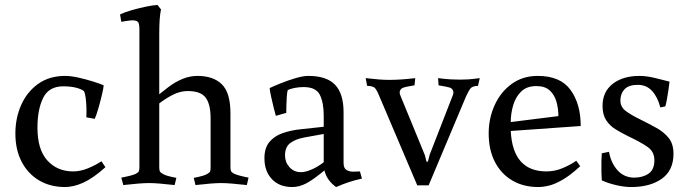

<svg xmlns="http://www.w3.org/2000/svg" viewBox="-20 -738 2779 774"><path d="M362 -259 328 -265Q329 -280 328.5 -301.5Q328 -323 325.5 -343Q323 -363 318 -371Q308 -379 286.5 -384.5Q265 -390 235 -390Q177 -390 154 -343.5Q131 -297 131 -223Q131 -135 171 -91Q211 -47 275 -47Q304 -47 334.5 -59.5Q365 -72 389 -88L405 -64Q356 -20 316.5 -2Q277 16 242 16Q183 16 138 -10.5Q93 -37 67.5 -85.5Q42 -134 42 -200Q42 -262 65.5 -315Q89 -368 134 -400Q179 -432 243 -432Q266 -432 297 -425Q328 -418 356.5 -409Q385 -400 398 -394Q397 -381 390.5 -354Q384 -327 376 -299.5Q368 -272 362 -259Z M909 -281V-66Q909 -53 911.5 -48Q914 -43 925 -37Q935 -33 948 -29.5Q961 -26 971.5 -24Q982 -22 982 -22L975 8Q937 4 914 2Q891 0 871 0Q852 0 829 2Q806 4 768 8L761 -21Q761 -21 780.5 -25Q800 -29 814 -36Q825 -42 827 -47Q829 -52 829 -64V-261Q829 -318 809 -344.5Q789 -371 737 -371Q706 -371 676 -355.5Q646 -340 622 -321V-64Q622 -52 624.5 -47Q627 -42 638 -36Q652 -29 671.5 -25Q691 -21 691 -21L684 8Q646 4 623.5 2Q601 0 581 0Q561 0 538 2Q515 4 477 8L469 -22Q469 -22 479.5 -24Q490 -26 504 -29.5Q518 -33 527 -37Q538 -43 540 -48Q542 -53 542 -66V-622Q542 -636 539 -644.5Q536 -653 525 -655Q518 -657 504.5 -655.5Q491 -654 480 -652Q469 -650 469 -650L464 -680Q483 -689 511 -697Q539 -705 567.5 -711Q596 -717 615 -718L629 -700Q625 -681 623.5 -657Q622 -633 622 -602V-358L659 -387Q685 -407 715 -419.5Q745 -432 776 -432Q840 -432 874.5 -398Q909 -364 909 -281Z M1193 -44Q1212 -44 1237 -55Q1262 -66 1285 -84V-198L1208 -184Q1173 -178 1151 -162Q1129 -146 1129 -112Q1129 -84 1147 -64Q1165 -44 1193 -44ZM1365 -286V-82Q1365 -60 1376.5 -53Q1388 -46 1404 -46Q1415 -46 1423 -46.5Q1431 -47 1431 -47L1439 -18Q1411 -12 1385.5 -3.5Q1360 5 1335 16Q1319 5 1306 -12Q1293 -29 1288 -51Q1242 -13 1214 1.5Q1186 16 1158 16Q1106 16 1076 -16Q1046 -48 1046 -100Q1046 -141 1065.5 -165Q1085 -189 1118.5 -201Q1152 -213 1193 -217L1285 -227V-272Q1285 -324 1269.5 -355.5Q1254 -387 1204 -387Q1185 -387 1167.5 -383.5Q1150 -380 1140 -375Q1137 -365 1136 -347Q1135 -329 1134.5 -311.5Q1134 -294 1134 -283L1092 -271Q1089 -281 1083.5 -303Q1078 -325 1073 -348Q1068 -371 1067 -383Q1084 -391 1112.5 -402.5Q1141 -414 1171.5 -423Q1202 -432 1223 -432Q1297 -432 1331 -396Q1365 -360 1365 -286Z M1693 -112 1699 -87 1705 -86 1712 -114 1805 -353Q1810 -365 1806 -373.5Q1802 -382 1793 -385Q1787 -387 1776 -389Q1765 -391 1756.5 -392.5Q1748 -394 1748 -394L1746 -423Q1778 -419 1798 -418Q1818 -417 1835 -417Q1852 -417 1867.5 -418Q1883 -419 1914 -423L1907 -392Q1885 -391 1877.5 -382.5Q1870 -374 1859 -350L1708 9H1662L1508 -353Q1498 -377 1490.5 -384Q1483 -391 1460 -392L1454 -423Q1489 -419 1510 -417.5Q1531 -416 1551 -416Q1571 -416 1595 -417.5Q1619 -419 1654 -423L1651 -394Q1651 -394 1633.5 -391Q1616 -388 1607 -385Q1597 -382 1593 -373.5Q1589 -365 1594 -353Z M2321 -230 2039 -210Q2047 -47 2183 -47Q2216 -47 2247.5 -60Q2279 -73 2303 -90L2319 -68Q2280 -32 2249 -14Q2218 4 2194 10Q2170 16 2150 16Q2090 16 2045 -10.5Q2000 -37 1975 -85.5Q1950 -134 1950 -200Q1950 -261 1974 -314Q1998 -367 2042.5 -399.5Q2087 -432 2148 -432Q2239 -432 2280 -375.5Q2321 -319 2321 -230ZM2142 -391Q2104 -391 2081.5 -369.5Q2059 -348 2049 -314.5Q2039 -281 2039 -246L2231 -270Q2231 -301 2223 -328.5Q2215 -356 2196 -373.5Q2177 -391 2142 -391Z M2537 -22Q2571 -22 2594.5 -38Q2618 -54 2618 -92Q2618 -126 2591.5 -145Q2565 -164 2512 -189Q2486 -202 2462 -216.5Q2438 -231 2423.5 -253.5Q2409 -276 2409 -311Q2409 -368 2450 -400Q2491 -432 2558 -432Q2586 -432 2621 -423.5Q2656 -415 2679 -409Q2678 -398 2675 -377.5Q2672 -357 2668.5 -337.5Q2665 -318 2662 -309L2642 -305Q2631 -347 2608.5 -371.5Q2586 -396 2551 -396Q2514 -396 2497.5 -378Q2481 -360 2481 -333Q2481 -307 2502 -291Q2523 -275 2564 -255Q2596 -239 2626 -222.5Q2656 -206 2675.5 -182Q2695 -158 2695 -118Q2695 -51 2648 -17.5Q2601 16 2524 16Q2496 16 2462.5 8Q2429 0 2406 -11Q2405 -21 2404.5 -43.5Q2404 -66 2404.5 -88.5Q2405 -111 2406 -120L2435 -126Q2443 -81 2469.5 -51.5Q2496 -22 2537 -22Z"/></svg>

Font: Buenard
Style: Regular
Weight: 400
Version: Version 2.000